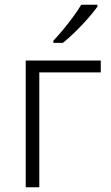

<svg xmlns="http://www.w3.org/2000/svg" viewBox="-20 -786 464 806"><path d="M403 -532V-482H145V0H88V-532ZM389 -766V-758Q374 -737 349.5 -709Q325 -681 297 -653.5Q269 -626 244 -606H204V-615Q222 -634 244.5 -661Q267 -688 287.5 -716Q308 -744 321 -766Z"/></svg>

Font: BC Sans Light
Style: Regular
Weight: 300
Designer: Monotype Design Team
Foundry: Monotype Imaging Inc.
Version: Version 2.000;GOOG;noto-source:20170915:90ef993387c0